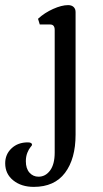

<svg xmlns="http://www.w3.org/2000/svg" viewBox="-121 -481 404 754"><path d="M175.8 47.9V-433.6Q175.8 -446.3 168 -453.6Q160.2 -460.9 146.5 -460.9Q121.1 -460.9 87.4 -445.8Q53.7 -430.7 28.3 -407.2L35.2 -384.8H76.2Q93.8 -384.8 93.8 -363.3V118.2Q93.8 164.1 75.7 188.5Q57.6 212.9 30.3 212.9Q8.8 212.9 -5.4 196.8Q-19.5 180.7 -19.5 152.3Q-19.5 133.8 -13.7 119.1Q-7.8 104.5 -1.5 97.2Q4.9 89.8 4.9 87.9Q4.9 78.1 -11.7 78.1Q-50.8 78.1 -75.7 101.6Q-100.6 125 -100.6 160.2Q-100.6 202.1 -68.8 227.5Q-37.1 252.9 11.7 252.9Q92.8 252.9 134.3 197.8Q175.8 142.6 175.8 47.9Z"/></svg>

Font: Kurale
Style: Regular
Weight: 400
Version: 1.0; ttfautohint (v1.3)